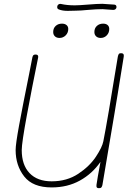

<svg xmlns="http://www.w3.org/2000/svg" viewBox="-20 -986 669 1007"><path d="M629 -689 597 -491Q594 -473 590 -449Q586 -425 581 -394L517 -15Q515 -7 511.5 -3Q508 1 499 1Q491 1 488 -2.5Q485 -6 486 -16Q490 -46 507 -137Q464 -75 399 -39Q334 -3 251 -3Q152 -3 107 -60.5Q62 -118 62 -199Q62 -230 80 -328Q98 -426 133 -599L150 -686Q152 -694 155.5 -697Q159 -700 167 -700Q183 -700 180 -684Q148 -528 121 -382Q94 -236 94 -199Q94 -121 135 -78Q176 -35 251 -35Q331 -35 390.5 -74.5Q450 -114 483 -164Q516 -214 522 -245Q542 -344 598 -689Q600 -698 603 -702.5Q606 -707 615 -707Q632 -707 629 -689ZM259 -818Q259 -838 272 -850Q285 -862 305 -862Q320 -862 329 -854.5Q338 -847 338 -834Q338 -814 324.5 -800.5Q311 -787 292 -787Q277 -787 268 -795.5Q259 -804 259 -818ZM475 -818Q475 -838 488 -850Q501 -862 521 -862Q536 -862 544.5 -854.5Q553 -847 553 -834Q553 -814 540 -800.5Q527 -787 508 -787Q493 -787 484 -795.5Q475 -804 475 -818ZM335 -929Q308 -929 290 -936Q280 -939 280 -948Q280 -958 286.5 -962.5Q293 -967 301 -965Q332 -958 372 -958Q394 -958 442 -962Q490 -966 517 -966Q526 -966 546 -964Q566 -962 577 -962Q591 -962 591 -949Q591 -943 586.5 -938.5Q582 -934 574 -934Q565 -934 545 -936Q525 -938 518 -938Q487 -938 441 -934Q401 -930 378 -930Z"/></svg>

Font: Mali ExtraLight
Style: Italic
Weight: 275
Italic angle: -10°
Version: Version 1.000; ttfautohint (v1.6)